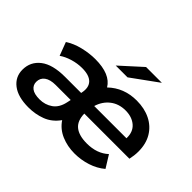

<svg xmlns="http://www.w3.org/2000/svg" viewBox="-148 -1012 1288 1288"><g transform="rotate(45 496.0 -368.0)"><path d="M229 7Q130 7 76 -34.5Q22 -76 22 -144Q22 -220 81.5 -266Q141 -312 259 -312H411L412 -317Q424 -374 395 -404.5Q366 -435 298 -435Q253 -435 208.5 -421.5Q164 -408 133 -386L97 -481Q142 -511 202.5 -525.5Q263 -540 318 -540Q461 -540 508 -461Q590 -540 711 -540Q785 -540 841.5 -512Q898 -484 929.5 -431.5Q961 -379 961 -306Q961 -286 958.5 -266.5Q956 -247 952 -229H524Q525 -162 563.5 -130.5Q602 -99 678 -99Q774 -99 833 -154L887 -67Q843 -30 785 -11.5Q727 7 666 7Q599 7 541.5 -17.5Q484 -42 450 -93Q410 -37 352.5 -15Q295 7 229 7ZM535 -312H841Q843 -374 804.5 -407Q766 -440 705 -440Q642 -440 597.5 -405.5Q553 -371 535 -312ZM395 -229H253Q201 -229 173 -208.5Q145 -188 145 -152Q145 -121 169 -102.5Q193 -84 244 -84Q296 -84 336 -112Q376 -140 389 -201ZM445 -606 596 -743H746L557 -606Z"/></g></svg>

Font: Montserrat SemiBold
Style: Italic
Weight: 600
Italic angle: -11.3°
Designer: Julieta Ulanovsky
Foundry: Julieta Ulanovsky
Version: Version 9.000; ttfautohint (v1.8.4.7-5d5b)